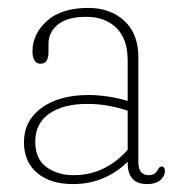

<svg xmlns="http://www.w3.org/2000/svg" viewBox="-20 -455 448 485"><path d="M40.5 -96Q40.5 -150 85 -182.5Q129.5 -215 203.5 -215Q227 -215 253.8 -211Q280.5 -207 302.5 -200V-302.5Q302.5 -356.5 274 -384.5Q245.5 -412.5 197.5 -412.5Q150.5 -412.5 126.5 -393.2Q102.5 -374 102.5 -344V-323.5Q102.5 -294 82.5 -294Q71.5 -294 66.8 -303Q62 -312 62 -325Q62 -369 98.5 -402Q135 -435 203 -435Q258.5 -435 294 -402.5Q329.5 -370 329.5 -310V-45.5Q329.5 -12.5 356 -12.5Q371.5 -12.5 378.5 -26Q383 -34.5 388 -34.5Q396.5 -34.5 396.5 -23.5Q396.5 -9.5 384.8 0.2Q373 10 352 10Q302.5 10 302.5 -43V-46.5Q275.5 -19.5 240.5 -4.8Q205.5 10 164.5 10Q107.5 10 74 -18Q40.5 -46 40.5 -96ZM69 -97Q69 -54 97 -33.2Q125 -12.5 166.5 -12.5Q245 -12.5 302.5 -76.5V-175.5Q279.5 -183 254 -187.8Q228.5 -192.5 200 -192.5Q139.5 -192.5 104.2 -167.8Q69 -143 69 -97Z"/></svg>

Font: Fraunces 144pt SuperSoft Thin
Style: Regular
Weight: 100
Version: Version 1.000;[0bf87f6ff]